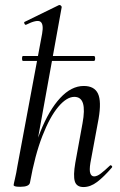

<svg xmlns="http://www.w3.org/2000/svg" viewBox="-20 -746 483 775"><path d="M73 -500Q69 -500 69 -510Q69 -520 73 -520H359Q364 -520 364 -510Q364 -500 359 -500ZM62 8Q46 8 40.5 6Q35 4 35 1Q35 -2 40.5 -25Q46 -48 50 -74L150 -610Q157 -649 143 -658.5Q129 -668 85 -646Q81 -645 78.5 -651Q76 -657 80 -658L217 -725Q222 -727 226 -723Q230 -719 229 -717L101 -9Q98 8 62 8ZM317 9Q289 9 282 -14Q275 -37 284 -89L313 -248Q323 -302 315 -328.5Q307 -355 280 -355Q249 -355 215 -314.5Q181 -274 151 -197Q121 -120 101 -9L87 -10Q108 -127 143 -214.5Q178 -302 223 -350.5Q268 -399 318 -399Q361 -399 375.5 -368Q390 -337 378 -267L345 -89Q340 -59 344.5 -46.5Q349 -34 360 -34Q372 -34 387.5 -46Q403 -58 423 -77Q426 -81 430.5 -77Q435 -73 431 -69Q399 -32 372 -11.5Q345 9 317 9Z"/></svg>

Font: Cormorant Medium
Style: Italic
Weight: 500
Italic angle: -10°
Designer: Christian Thalmann (Catharsis Fonts)
Foundry: Catharsis Fonts
Version: Version 4.000